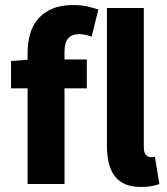

<svg xmlns="http://www.w3.org/2000/svg" viewBox="-20 -733 667 765"><path d="M90 0V-381H24V-490L90 -495V-522Q90 -561 99.5 -596Q109 -631 131 -657Q153 -683 188 -698Q223 -713 273 -713Q304 -713 329.5 -707Q355 -701 372 -695L345 -587Q317 -597 294 -597Q267 -597 252 -580.5Q237 -564 237 -526V-496H326V-381H237V0ZM541 12Q503 12 477 0Q451 -12 435.5 -33.5Q420 -55 413 -85.5Q406 -116 406 -154V-701H553V-148Q553 -125 561.5 -116Q570 -107 579 -107Q584 -107 587.5 -107Q591 -107 597 -109L615 0Q603 5 584.5 8.5Q566 12 541 12Z"/></svg>

Font: TT Toshiba Sans
Style: Bold
Weight: 700
Designer: Paul D. Hunt
Foundry: Toshiba Corporation
Version: Version 2.020;PS 2.000;hotconv 1.0.86;makeotf.lib2.5.63406